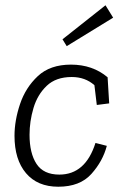

<svg xmlns="http://www.w3.org/2000/svg" viewBox="-20 -698 480 728"><path d="M409 -631 233 -523 217 -549 380 -678ZM252 -406Q192 -406 157 -372.5Q122 -339 107 -288.5Q92 -238 92 -187Q92 -117 118.5 -76.5Q145 -36 205 -36Q304 -36 342 -156L385 -145Q370 -87 326.5 -38.5Q283 10 201 10Q122 10 78.5 -41.5Q35 -93 35 -183Q35 -241 56 -303.5Q77 -366 123.5 -409.5Q170 -453 249 -453Q331 -453 388 -405L394 -306L347 -300L338 -375Q303 -406 252 -406Z"/></svg>

Font: Zilla Slab Light
Style: Italic
Weight: 300
Italic angle: -6°
Designer: Typotheque.com
Foundry: Typotheque type foundry
Version: Version 1.1; 2017; ttfautohint (v1.6)